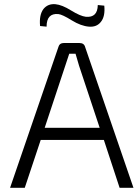

<svg xmlns="http://www.w3.org/2000/svg" viewBox="-20 -895 656 915"><path d="M477 -868Q482 -817 461 -791Q441 -765 404 -768Q366 -771 322 -798Q277 -826 258 -828Q202 -833 202 -768L171 -771Q166 -824 187 -852Q208 -878 244 -875Q276 -872 319 -845Q363 -818 389 -815Q445 -810 446 -871ZM174 -228 98 0H28L259 -673Q264 -690 284 -690H359Q381 -690 386 -670L616 0H550L475 -228ZM357 -581 340 -639H310L193 -286H455Z"/></svg>

Font: Taylor Sans Light
Style: Regular
Weight: 300
Italic angle: -8°
Designer: Natanael Gama
Version: Version 1.001 September 8, 2015